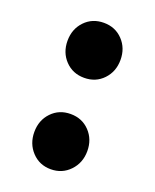

<svg xmlns="http://www.w3.org/2000/svg" viewBox="-115 -640 582 722"><g transform="rotate(20 175.5 -279.0)"><path d="M175.5 14Q130 14 100 -18Q70 -50 70 -97Q70 -144 100 -175.5Q130 -207 176 -207Q222 -207 252 -175.5Q282 -144 282 -97Q282 -50 251.5 -18Q221 14 175.5 14ZM176 -352Q130 -352 100 -383.5Q70 -415 70 -462Q70 -509 100 -540.5Q130 -572 176 -572Q222 -572 252 -540.5Q282 -509 282 -462Q282 -415 252 -383.5Q222 -352 176 -352Z"/></g></svg>

Font: Resource Han Rounded TW Heavy
Style: Regular
Weight: 900
Designer: Cyano Hao (round all glyphs); Ryoko NISHIZUKA 西塚涼子 (kana, bopomofo & ideographs); Paul D. Hunt (Latin, Greek & Cyrillic)
Foundry: Cyano Hao
Version: 0.990